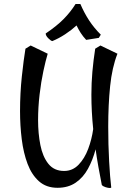

<svg xmlns="http://www.w3.org/2000/svg" viewBox="-20 -904 651 958"><path d="M527 34Q520 34 507 30Q494 26 488 19Q479 -26 471 -71Q463 -116 457 -159Q443 -106 419 -62Q395 -18 357.5 7.5Q320 33 267 33Q211 33 174.5 0.5Q138 -32 117.5 -86.5Q97 -141 88.5 -209Q80 -277 80 -349Q80 -439 89 -523Q98 -607 107 -661L133 -677L218 -636Q208 -603 196.5 -549.5Q185 -496 177.5 -432Q170 -368 170 -305Q170 -238 181.5 -180Q193 -122 221.5 -86.5Q250 -51 300 -51Q342 -51 372 -82Q402 -113 420 -161Q438 -209 445 -260Q436 -347 436 -432Q436 -490 441 -546.5Q446 -603 455 -661L481 -677L566 -636Q539 -567 529.5 -474Q520 -381 520 -273Q520 -181 524.5 -99.5Q529 -18 535 31Q535 34 527 34ZM241 -699Q234 -700 221 -713Q208 -726 208 -737Q263 -774 297.5 -809Q332 -844 357 -884H381Q401 -838 425 -801.5Q449 -765 483 -731L473 -715L410 -705Q394 -722 382.5 -740Q371 -758 362 -777Q337 -754 305 -733Q273 -712 241 -699Z"/></svg>

Font: Julee
Style: Regular
Weight: 400
Designer: Julian Tunni
Foundry: Julian Tunni
Version: Version 1.002; ttfautohint (v1.8.4.7-5d5b);gftools[0.9.23]